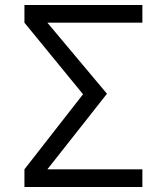

<svg xmlns="http://www.w3.org/2000/svg" viewBox="-20 -750 640 770"><path d="M78 0V-71L313 -372L78 -659V-730H551V-659H170L409 -374L170 -71H551V0Z"/></svg>

Font: Pitagon Sans Mono Light
Style: Regular
Weight: 300
Monospace: yes
Designer: Travis Tran
Foundry: Pitagon
Version: Version 1.001; ttfautohint (v1.8.4.7-5d5b);gftools[0.9.26]